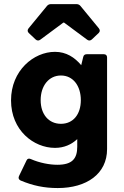

<svg xmlns="http://www.w3.org/2000/svg" viewBox="-20 -739 609 943"><path d="M291 -627.9H294.9L408.2 -543.9C416 -538.1 423.8 -539.1 430.7 -544.9L464.8 -577.1C471.7 -584 471.7 -591.8 465.8 -599.6L375 -710C370.1 -715.8 363.3 -718.8 355.5 -718.8H230.5C222.7 -718.8 215.8 -715.8 210.9 -710L120.1 -599.6C114.3 -591.8 114.3 -584 121.1 -577.1L155.3 -544.9C162.1 -539.1 169.9 -538.1 177.7 -543.9ZM388.7 -459 378.9 -418.9C346.7 -457 305.7 -484.4 250 -484.4C145.5 -484.4 34.2 -392.6 34.2 -246.1C34.2 -98.6 145.5 -12.7 250 -12.7C294.9 -12.7 331.1 -29.3 359.4 -55.7V-18.6C359.4 40 335 70.3 261.7 70.3C224.6 70.3 174.8 61.5 130.9 42C122.1 38.1 114.3 40 110.4 48.8L73.2 126C69.3 134.8 71.3 142.6 81.1 147.5C141.6 172.9 197.3 184.6 263.7 184.6C405.3 184.6 505.9 115.2 505.9 -6.8V-457C505.9 -466.8 500 -472.7 490.2 -472.7H406.2C397.5 -472.7 390.6 -468.8 388.7 -459ZM279.3 -130.9C219.7 -130.9 179.7 -176.8 179.7 -247.1C179.7 -317.4 219.7 -368.2 279.3 -368.2C338.9 -368.2 377 -317.4 377 -247.1C377 -176.8 338.9 -130.9 279.3 -130.9Z"/></svg>

Font: Ed Sans Neue
Style: Bold
Weight: 700
Designer: Stephen Hutchings
Version: Version 1.004;PS 001.004;hotconv 1.0.88;makeotf.lib2.5.64775